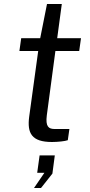

<svg xmlns="http://www.w3.org/2000/svg" viewBox="-20 -707 448 960"><path d="M376 -452 385 -516H266L289 -687H215L181 -516H86L77 -452H171L126 -124C115 -41 138 3 240 3C269 3 306 -1 319 -6L327 -62H253C223 -62 207 -74 214 -130L257 -452ZM150 233H185L242 161L254 70H178L166 157H202Z"/></svg>

Font: United Sans
Style: Italic
Weight: 400
Italic angle: -8°
Designer: Pablo Impallari, Rodrigo Fuenzalida (Modified by Dan O. Williams)
Version: Version 1.000;PS 001.000;hotconv 1.0.88;makeotf.lib2.5.64775